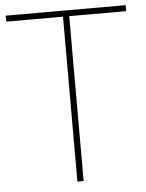

<svg xmlns="http://www.w3.org/2000/svg" viewBox="-52 -822 609 799"><g transform="rotate(-5 252.5 -423.0)"><path d="M265 -66V-755H503V-780H2V-755H239V-66Z"/></g></svg>

Font: Noto Sans Malayalam UI Thin
Style: Regular
Weight: 100
Designer: Jelle Bosma - Monotype Design Team
Foundry: Monotype Imaging Inc.
Version: Version 2.104